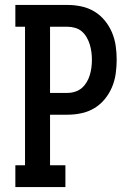

<svg xmlns="http://www.w3.org/2000/svg" viewBox="-20 -755 540 775"><path d="M42 0V-88H81V-647H42V-735H253Q281 -735 309 -729Q337 -723 361 -708.5Q385 -694 403 -672Q421 -650 432 -624Q443 -598 447 -570Q451 -542 451 -514Q451 -486 447 -457.5Q443 -429 432 -403Q421 -377 403 -355Q385 -333 361 -318.5Q337 -304 309 -298Q281 -292 253 -292H182V-88H244V0ZM182 -380H253Q268 -380 283.5 -385Q299 -390 310.5 -400Q322 -410 330 -423.5Q338 -437 342.5 -452Q347 -467 349 -482.5Q351 -498 351 -514Q351 -529 349 -544.5Q347 -560 342.5 -575Q338 -590 330 -604Q322 -618 310.5 -628Q299 -638 283.5 -642.5Q268 -647 253 -647H182Z"/></svg>

Font: Iosevka Curly Slab Semibold
Style: Regular
Weight: 600
Monospace: yes
Designer: Belleve Invis
Foundry: Belleve Invis
Version: Version 22.1.2; ttfautohint (v1.8.4)